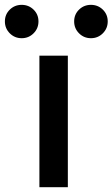

<svg xmlns="http://www.w3.org/2000/svg" viewBox="-82 -784 471 804"><path d="M202.1 0H83V-550.8H202.1ZM369.1 -694.3Q369.1 -665 348.6 -644.5Q328.1 -624 298.8 -624Q269.5 -624 249 -644.5Q228.5 -665 228.5 -694.3Q228.5 -723.6 249 -743.7Q269.5 -763.7 298.8 -763.7Q328.1 -763.7 348.6 -743.7Q369.1 -723.6 369.1 -694.3ZM79.1 -694.3Q79.1 -665 58.6 -644.5Q38.1 -624 8.8 -624Q-20.5 -624 -41 -644.5Q-61.5 -665 -61.5 -694.3Q-61.5 -723.6 -41 -743.7Q-20.5 -763.7 8.8 -763.7Q38.1 -763.7 58.6 -743.7Q79.1 -723.6 79.1 -694.3Z"/></svg>

Font: Allerta
Style: Medium
Weight: 500
Designer: Matt McInerney
Foundry: Matt McInerney
Version: Version 1.0